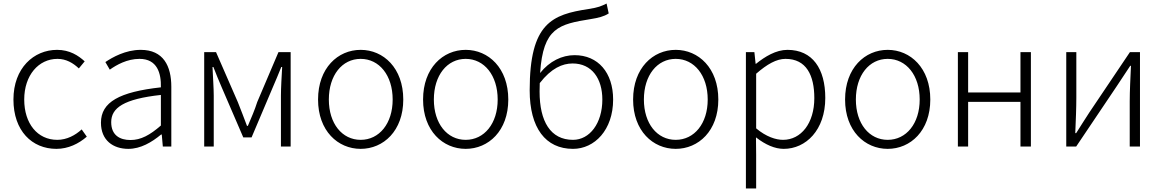

<svg xmlns="http://www.w3.org/2000/svg" viewBox="-20 -829 6567 1086"><path d="M299 13C366 13 425 -16 471 -56L442 -97C406 -64 358 -38 304 -38C192 -38 117 -130 117 -266C117 -403 198 -496 305 -496C354 -496 393 -473 426 -442L459 -482C423 -515 374 -547 303 -547C171 -547 56 -444 56 -266C56 -89 161 13 299 13Z M706 13C775 13 838 -24 891 -68H895L901 0H949V-338C949 -456 904 -547 776 -547C690 -547 616 -505 576 -478L601 -435C639 -462 699 -496 769 -496C870 -496 892 -414 890 -335C656 -309 551 -252 551 -135C551 -35 620 13 706 13ZM718 -37C658 -37 609 -64 609 -138C609 -219 680 -269 890 -292V-119C828 -65 777 -37 718 -37Z M1135 0H1189V-288C1189 -331 1184 -397 1182 -450H1187C1202 -411 1218 -372 1234 -335L1356 -52H1403L1523 -335C1539 -372 1555 -410 1571 -450H1576C1573 -397 1569 -331 1569 -288V0H1624V-534H1555L1435 -252C1421 -207 1401 -162 1382 -117H1377C1361 -162 1342 -207 1325 -252L1202 -534H1135Z M2020 13C2149 13 2261 -89 2261 -266C2261 -444 2149 -547 2020 -547C1891 -547 1779 -444 1779 -266C1779 -89 1891 13 2020 13ZM2020 -38C1915 -38 1840 -130 1840 -266C1840 -403 1915 -496 2020 -496C2125 -496 2201 -403 2201 -266C2201 -130 2125 -38 2020 -38Z M2614 13C2743 13 2855 -89 2855 -266C2855 -444 2743 -547 2614 -547C2485 -547 2373 -444 2373 -266C2373 -89 2485 13 2614 13ZM2614 -38C2509 -38 2434 -130 2434 -266C2434 -403 2509 -496 2614 -496C2719 -496 2795 -403 2795 -266C2795 -130 2719 -38 2614 -38Z M3221 13C3343 13 3448 -94 3448 -266C3448 -418 3363 -517 3230 -517C3159 -517 3088 -483 3035 -416C3052 -673 3142 -692 3321 -721C3364 -728 3395 -735 3423 -753L3411 -809C3380 -794 3366 -787 3309 -778C3103 -747 2976 -699 2976 -318C2976 -105 3066 13 3221 13ZM3033 -359C3098 -443 3161 -470 3219 -470C3328 -470 3387 -384 3387 -266C3387 -131 3315 -38 3221 -38C3094 -38 3032 -142 3032 -311Z M3802 13C3931 13 4043 -89 4043 -266C4043 -444 3931 -547 3802 -547C3673 -547 3561 -444 3561 -266C3561 -89 3673 13 3802 13ZM3802 -38C3697 -38 3622 -130 3622 -266C3622 -403 3697 -496 3802 -496C3907 -496 3983 -403 3983 -266C3983 -130 3907 -38 3802 -38Z M4199 237H4257V46L4256 -52C4310 -10 4363 13 4413 13C4538 13 4648 -93 4648 -275C4648 -440 4576 -547 4434 -547C4369 -547 4307 -509 4256 -468H4254L4247 -534H4199ZM4409 -38C4369 -38 4314 -55 4257 -103V-412C4319 -466 4372 -496 4423 -496C4541 -496 4586 -403 4586 -274C4586 -132 4511 -38 4409 -38Z M5001 13C5130 13 5242 -89 5242 -266C5242 -444 5130 -547 5001 -547C4872 -547 4760 -444 4760 -266C4760 -89 4872 13 5001 13ZM5001 -38C4896 -38 4821 -130 4821 -266C4821 -403 4896 -496 5001 -496C5106 -496 5182 -403 5182 -266C5182 -130 5106 -38 5001 -38Z M5398 0H5456V-253H5752V0H5811V-534H5752V-306H5456V-534H5398Z M6011 0H6067L6297 -342C6319 -375 6351 -424 6373 -457H6377C6374 -387 6370 -315 6370 -256V0H6428V-534H6371L6141 -192C6120 -159 6088 -110 6067 -76H6062C6065 -147 6068 -219 6068 -277V-534H6011Z"/></svg>

Font: GenYoGothic2 TW L
Style: Regular
Weight: 300
Version: Version 2.100;PS 2.1;hotconv 16.6.51;makeotf.lib2.5.65220 DE